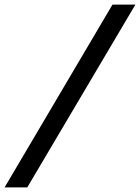

<svg xmlns="http://www.w3.org/2000/svg" viewBox="-94 -763 611 838"><path d="M397 -743 -74 55H25L497 -743Z"/></svg>

Font: Saira UNSAM Medium Italic
Style: Regular
Weight: 500
Italic angle: -12°
Designer: Hector Gatti with collaboration of the Omnibus-Type team
Foundry: Omnibus-Type
Version: Version 0.072;PS 000.072;hotconv 1.0.88;makeotf.lib2.5.64775